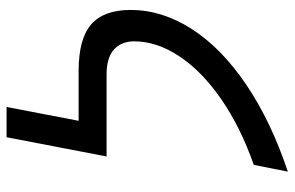

<svg xmlns="http://www.w3.org/2000/svg" viewBox="-172 -680 875 570"><g transform="rotate(-90 265.0 -395.5)"><path d="M426.8 -434.1Q426.8 -472.2 402.6 -494.1Q378.4 -516.1 328.1 -516.1H85L142.1 -813H231.9L190.9 -599.1H338.9Q434.1 -599.1 477.1 -561.8Q520 -524.4 520 -444.8Q520 -351.6 463.4 -263.2Q406.7 -174.8 297.9 -101.3Q189 -27.8 40 22L60.1 -79.1Q172.9 -118.7 255.9 -176.3Q338.9 -233.9 382.8 -300.8Q426.8 -367.7 426.8 -434.1Z"/></g></svg>

Font: Liberation Sans
Style: Italic
Weight: 400
Italic angle: -12°
Designer: Steve Matteson
Foundry: Ascender Corporation
Version: Version 2.1.5